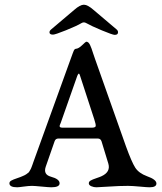

<svg xmlns="http://www.w3.org/2000/svg" viewBox="-20 -793 689 815"><path d="M205 -646Q190 -646 190 -656Q190 -662 197 -668L295 -751Q320 -773 336 -773Q352 -773 377 -751L475 -668Q481 -663 481 -656Q481 -645 467 -645Q458 -645 412.5 -664Q367 -683 346 -695Q336 -701 326 -695Q306 -683 260 -664.5Q214 -646 205 -646ZM238 -272Q232 -260 233.5 -255.5Q235 -251 247 -251H369Q384 -251 386 -257Q388 -263 380 -287L319 -474Q315 -488 308 -471ZM523 -4Q485 -4 442.5 -1Q400 2 389 2Q378 2 367.5 -2.5Q357 -7 357 -15Q357 -22 364.5 -26.5Q372 -31 388.5 -36.5Q405 -42 411 -45Q450 -63 440 -98L411 -193Q407 -205 395 -205H228Q216 -205 212 -194L174 -85Q163 -52 196 -43Q233 -33 233 -15Q233 2 198 2Q188 2 157 -1Q126 -4 116 -4Q102 -4 80.5 -1Q59 2 53 2Q20 2 20 -15Q20 -22 28 -26.5Q36 -31 52.5 -36.5Q69 -42 75 -45Q80 -47 84 -49Q88 -51 91 -53Q94 -55 97 -57.5Q100 -60 101.5 -61Q103 -62 105 -66Q107 -70 108 -71Q109 -72 111.5 -77.5Q114 -83 114.5 -85Q115 -87 118 -94.5Q121 -102 122 -106L275 -529Q279 -540 283 -551Q287 -562 289 -567.5Q291 -573 293 -577.5Q295 -582 297.5 -584Q300 -586 303 -586Q314 -587 329 -601.5Q344 -616 346 -616Q351 -616 355 -612.5Q359 -609 362.5 -601.5Q366 -594 368.5 -587Q371 -580 375.5 -566Q380 -552 383 -544L515 -171Q539 -105 554 -81.5Q569 -58 604 -45Q644 -31 644 -14Q644 2 615 2Q605 2 573 -1Q541 -4 523 -4Z"/></svg>

Font: EB Garamond 08
Style: Regular
Weight: 400
Version: Version 0.016 ; ttfautohint (v1.5)